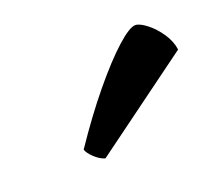

<svg xmlns="http://www.w3.org/2000/svg" viewBox="-52 -838 390 342"><g transform="rotate(-20 143.0 -667.5)"><path d="M98 -565Q88 -568 78.5 -577Q69 -586 67 -593Q102 -645 135 -685Q168 -725 193 -747.5Q218 -770 229 -770Q237 -770 250 -760Q263 -750 273.5 -734.5Q284 -719 286 -703Z"/></g></svg>

Font: Texturina 72pt 72pt Regular
Style: Bold Italic
Weight: 700
Italic angle: -11°
Designer: Guillermo Torres Carreño
Foundry: Omnibus-Type
Version: Version 1.002; ttfautohint (v1.8.3)